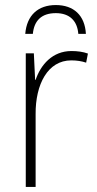

<svg xmlns="http://www.w3.org/2000/svg" viewBox="-20 -740 382 760"><path d="M201 -720C131 -720 86 -680 80 -606H110C115 -658 144 -688 201 -688C256 -688 286 -657 290 -606H320C316 -679 272 -720 201 -720ZM263 -538C187 -538 141 -483 121 -424H119L114 -529H82V0H121V-288C120 -406 169 -501 262 -501C284 -501 303 -498 321 -492L328 -528C309 -535 286 -538 263 -538Z"/></svg>

Font: Noto Sans SemiCondensed ExtraLight
Style: Regular
Weight: 200
Width: 4
Designer: Monotype Design Team
Foundry: Monotype Imaging Inc.
Version: Version 2.013